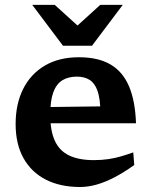

<svg xmlns="http://www.w3.org/2000/svg" viewBox="-20 -736 606 768"><path d="M295.5 -507Q373 -507 422.2 -478Q471.5 -449 496.2 -390.5Q521 -332 524 -243H149L148 -307.5L421 -311L381.5 -287.5Q381 -341.5 370.2 -372.2Q359.5 -403 338.8 -416.2Q318 -429.5 287.5 -429.5Q253 -429.5 229.2 -414.8Q205.5 -400 193.2 -366.8Q181 -333.5 181 -277.5Q181 -212.5 199.5 -172.5Q218 -132.5 256.8 -114Q295.5 -95.5 355.5 -95.5Q386.5 -95.5 413.5 -99.5Q440.5 -103.5 465 -110.8Q489.5 -118 513 -126.5L517 -76Q477.5 -47.5 440 -27.8Q402.5 -8 367.8 2Q333 12 300.5 12Q220.5 12 162.8 -17.8Q105 -47.5 73.8 -103.8Q42.5 -160 42.5 -240Q42.5 -320 72.5 -380Q102.5 -440 159.2 -473.5Q216 -507 295.5 -507ZM307.5 -618H272.5L381 -716.5H471L348 -553H232L109 -716.5H199Z"/></svg>

Font: Newsreader 9pt SemiBold
Style: Regular
Weight: 600
Designer: Hugues Gentile
Foundry: Production Type
Version: Version 1.003